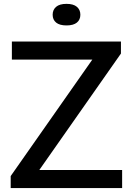

<svg xmlns="http://www.w3.org/2000/svg" viewBox="-20 -950 671 970"><path d="M34 0V-60.5L446.5 -649H40V-740H591V-679.5L178.5 -91H597V0ZM316 -821.5Q281 -821.5 263.5 -836Q246 -850.5 246 -875.5Q246 -900.5 263.5 -915.5Q281 -930.5 316 -930.5Q351 -930.5 368.5 -915.5Q386 -900.5 386 -875.5Q386 -850.5 368.5 -836Q351 -821.5 316 -821.5Z"/></svg>

Font: Encode Sans SemiExpanded SemiExpanded Medium
Style: Regular
Weight: 500
Width: 6
Designer: Multiple Designers
Foundry: Impallari Type
Version: Version 3.000; ttfautohint (v1.8.3) -l 8 -r 50 -G 200 -x 14 